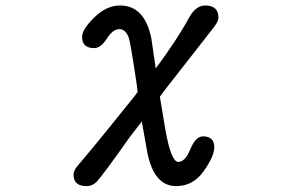

<svg xmlns="http://www.w3.org/2000/svg" viewBox="-20 -541 1040 682"><path d="M533.2 -297.9Q609.4 -400.4 652.3 -479.5Q675.8 -521.5 709 -521.5Q755.9 -521.5 755.9 -478.5Q755.9 -461.9 727.5 -428.7L563.5 -218.8L547.9 -197.3L567.4 -80.1Q587.9 34.2 613.3 34.2Q637.7 34.2 656.2 -11.2Q674.8 -56.6 701.2 -56.6Q741.2 -56.6 741.2 -17.6Q741.2 13.7 703.6 66.9Q666 120.1 605.5 120.1Q528.3 120.1 503.9 3.9L483.4 -110.4L481.4 -106.4L441.4 -54.7Q350.6 74.2 325.2 102.5Q309.6 120.1 287.1 120.1Q241.2 120.1 241.2 79.1Q241.2 63.5 259.8 43Q324.2 -32.2 457 -198.2L468.8 -213.9L465.8 -240.2Q443.4 -390.6 437.5 -407.2Q425.8 -437.5 404.3 -437.5Q380.9 -437.5 359.4 -403.8Q337.9 -370.1 314.5 -370.1Q271.5 -370.1 271.5 -410.2Q271.5 -436.5 314.9 -479Q358.4 -521.5 406.2 -521.5Q494.1 -521.5 517.6 -404.3Z"/></svg>

Font: MotoyaLMaru
Style: W3 mono
Weight: 400
Version: Version 1.01